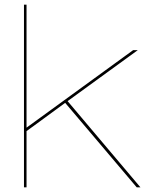

<svg xmlns="http://www.w3.org/2000/svg" viewBox="-20 -805 684 825"><path d="M258 -365.5 567.5 0H583.5L267.5 -374ZM83 0H94V-241.5L262 -364.5L266.5 -367.5L572 -589.5H552L94 -256.5V-785H83Z"/></svg>

Font: Anybody Expanded Thin
Style: Regular
Weight: 250
Width: 7
Version: Version 1.113;gftools[0.9.25]